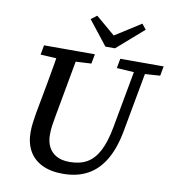

<svg xmlns="http://www.w3.org/2000/svg" viewBox="-95 -964 967 1064"><g transform="rotate(10 388.5 -432.0)"><path d="M221 -606 94 -613 104 -667H390L380 -613L252 -606ZM329 16Q259 16 211 -8Q163 -32 138.5 -76Q114 -120 114 -181Q114 -207 117.5 -233.5Q121 -260 126 -290L139 -360Q149 -412 158 -462.5Q167 -513 176 -564.5Q185 -616 193 -667H303L234 -288Q229 -260 225.5 -236.5Q222 -213 222 -183Q222 -146 236.5 -117Q251 -88 280.5 -71.5Q310 -55 354 -55Q413 -55 453 -78Q493 -101 519.5 -152Q546 -203 561 -285L631 -667H693L621 -274Q603 -177 565 -112.5Q527 -48 468.5 -16Q410 16 329 16ZM637 -606 523 -613 533 -667H777L767 -613L663 -606ZM366 -880 498 -768H444L620 -880L644 -850L494 -719H440L333 -855Z"/></g></svg>

Font: Source Serif 4 Medium
Style: Italic
Weight: 500
Italic angle: -12°
Designer: Frank Grießhammer
Foundry: Adobe Systems Incorporated
Version: Version 4.004;hotconv 1.0.116;makeotfexe 2.5.65601